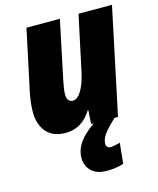

<svg xmlns="http://www.w3.org/2000/svg" viewBox="-119 -636 795 967"><g transform="rotate(-15 279.0 -152.5)"><path d="M166 9.8Q121.1 9.8 91.6 -9Q62 -27.8 47.6 -60.1Q33.2 -92.3 33.2 -133.8Q33.2 -156.2 36.1 -181.2Q39.1 -206.1 43.5 -230L112.3 -553.2H286.6L222.7 -249Q218.8 -231.4 215.8 -211.4Q212.9 -191.4 212.9 -176.3Q212.9 -157.2 221.2 -147.5Q229.5 -137.7 244.1 -137.7Q260.7 -137.7 275.6 -154.3Q290.5 -170.9 303.2 -202.1Q315.9 -233.4 324.7 -276.9L383.8 -553.2H558.1L441.4 0H301.3L305.7 -70.8H302.2Q285.2 -43.9 264.9 -26.1Q244.6 -8.3 220.2 0.7Q195.8 9.8 166 9.8ZM318.4 248Q265.1 248 237.5 220.7Q210 193.4 210 153.8Q210 120.6 224.1 93.3Q238.3 65.9 262 43Q285.6 20 314.5 0H423.3Q398.9 22.9 381.1 42Q363.3 61 353.8 78.9Q344.2 96.7 343.8 115.7Q343.8 125 350.1 131.1Q356.4 137.2 365.7 137.2Q377.4 137.2 389.9 134.5Q402.3 131.8 416.5 127.9L405.3 234.9Q384.8 241.7 364.3 244.9Q343.8 248 318.4 248Z"/></g></svg>

Font: Open Sans SemiCondensed ExtraBold
Style: Italic
Weight: 800
Width: 4
Italic angle: -12°
Designer: Monotype Design Team
Foundry: Monotype Imaging Inc.
Version: Version 3.003